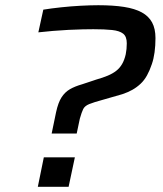

<svg xmlns="http://www.w3.org/2000/svg" viewBox="-20 -716 625 736"><path d="M178 -204 195 -286Q203 -323 216 -343Q229 -363 248 -374Q267 -385 295 -393L349 -411Q374 -418 393 -426Q412 -434 425.5 -444.5Q439 -455 448 -470.5Q457 -486 462 -508Q464 -518 465 -528.5Q466 -539 466 -550Q466 -576 452 -587Q438 -598 409.5 -601Q381 -604 338 -604Q323 -604 297.5 -603.5Q272 -603 242.5 -601.5Q213 -600 183 -597.5Q153 -595 127 -592L146 -679Q177 -684 214.5 -688Q252 -692 289.5 -694Q327 -696 357 -696Q414 -696 455.5 -689.5Q497 -683 523.5 -668.5Q550 -654 563 -630Q576 -606 576 -570Q576 -541 572.5 -515.5Q569 -490 562 -470Q554 -446 543.5 -427Q533 -408 518.5 -394.5Q504 -381 487 -371.5Q470 -362 449 -355L376 -334Q339 -324 322 -317Q305 -310 299 -298Q293 -286 286 -261L274 -204ZM125 0 148 -113H267L243 0Z"/></svg>

Font: Saira Expanded Medium
Style: Italic
Weight: 500
Width: 7
Italic angle: -12°
Designer: Hector Gatti with collaboration of the Omnibus-Type team
Foundry: Omnibus-Type
Version: Version 1.101